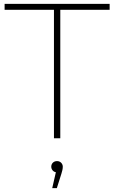

<svg xmlns="http://www.w3.org/2000/svg" viewBox="-20 -720 595 1000"><path d="M4 -700V-669H261V0H294V-669H551V-700ZM277 119C259 119 247 132 247 148C247 162 257 175 271 177L252 260H276L300 184C304 171 307 160 307 148C307 134 296 119 277 119Z"/></svg>

Font: Talent ExtraLight
Style: Regular
Weight: 200
Designer: Mike Powis
Version: Version 1.001;hotconv 1.0.109;makeotfexe 2.5.65596